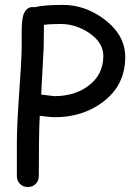

<svg xmlns="http://www.w3.org/2000/svg" viewBox="-20 -772 561 783"><path d="M201.7 -293.9Q188 -293.9 142.1 -299.8Q138.2 -229.5 138.2 -53.7Q138.2 -34.7 125.5 -22Q112.8 -9.3 93.8 -9.3Q74.2 -9.3 61.5 -22Q48.8 -34.7 48.8 -53.7V-190.4Q48.8 -258.8 57.6 -383.3Q67.4 -517.6 68.4 -576.2V-640.1Q68.4 -686.5 74.2 -707Q85.4 -748 122.1 -742.7Q137.7 -747.1 166.5 -749.5Q195.3 -752 237.3 -752Q326.7 -752 404.8 -693.8Q490.7 -629.4 490.7 -539.1Q490.7 -423.8 398.9 -355.5Q316.9 -293.9 201.7 -293.9ZM226.1 -674.3Q204.6 -674.3 187.7 -673.3Q170.9 -672.4 159.2 -670.4L158.2 -580.6L147.9 -386.2L201.7 -379.9Q283.7 -379.9 339.8 -421.4Q401.4 -466.8 401.4 -543.9Q401.4 -598.6 342.8 -638.2Q288.6 -674.3 226.1 -674.3Z"/></svg>

Font: YBG Kramawirya
Style: Regular
Weight: 400
Designer: R.S. Wihananto
Foundry: R.S. Wihananto
Version: Version 2.0.1